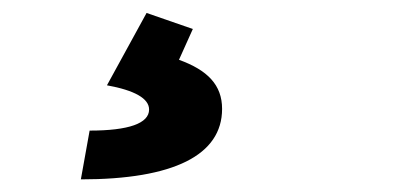

<svg xmlns="http://www.w3.org/2000/svg" viewBox="-20 -44 626 298"><path d="M105.5 234.4C249.5 234.4 324.7 196.8 324.7 125C324.7 87.9 302.2 64.9 257.8 48.8L279.3 1L207.5 -23.9L146 88.4C189 96.2 211.4 108.9 211.4 126C211.4 147.5 179.7 158.7 119.1 158.7Z"/></svg>

Font: Cascadia Code SemiBold
Style: Italic
Weight: 600
Italic angle: -10°
Monospace: yes
Designer: Aaron Bell
Foundry: Saja Typeworks
Version: Version 2404.023